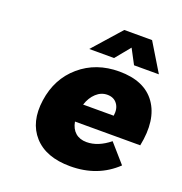

<svg xmlns="http://www.w3.org/2000/svg" viewBox="-137 -884 959 1011"><g transform="rotate(20 342.5 -379.0)"><path d="M111.8 -270Q129.9 -397 219.7 -473.9Q309.6 -550.8 439 -550.8Q581.1 -550.8 643.3 -462.6Q705.6 -374.5 674.8 -223.1H309.1Q315.9 -184.1 340.1 -163.1Q364.3 -142.1 402.8 -142.1Q466.8 -142.1 530.8 -193.8L621.1 -90.8Q519 6.8 365.2 6.8Q229.5 6.8 161.6 -68.6Q93.8 -144 111.8 -270ZM249 -607.9 388.2 -765.1H543.9L639.2 -607.9H500L456.1 -690.9L388.2 -607.9ZM318.8 -321.8H490.2Q496.6 -362.3 477.5 -388.2Q458.5 -414.1 421.9 -414.1Q387.2 -414.1 359.9 -388.9Q332.5 -363.8 318.8 -321.8Z"/></g></svg>

Font: Trueno ExtraBold
Style: Italic
Weight: 800
Designer: Julieta Ulanovsky
Foundry: Julieta Ulanovsky
Version: Version 3.001b | FøM Fix